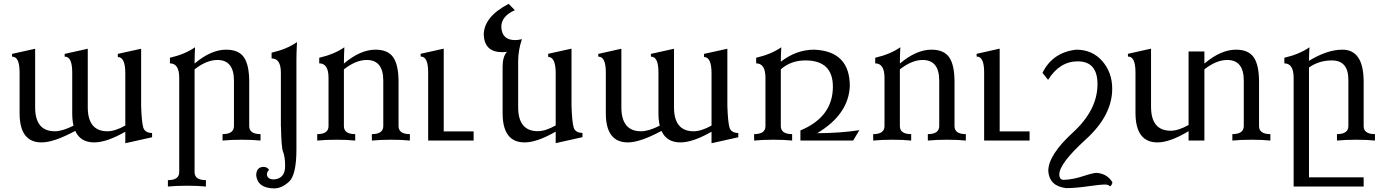

<svg xmlns="http://www.w3.org/2000/svg" viewBox="-20 -746 7347 1019"><path d="M645 14.2V-46.9Q545.9 9.8 480 9.8Q406.7 9.8 379.4 -51.3Q266.1 9.8 200.7 9.8Q84 9.8 84 -145V-361.3Q84 -445.3 45.4 -445.3H43.9V-460L166.5 -487.3V-176.8Q166.5 -49.3 271 -49.3Q311 -49.3 370.1 -79.1Q363.3 -107.4 363.3 -145V-361.3Q363.3 -445.3 324.7 -445.3H323.2V-460L445.8 -487.3V-176.8Q445.8 -49.3 550.3 -49.3Q590.3 -49.3 645 -79.6V-357.4Q645 -442.9 605.5 -443.4L605 -460L729 -487.3V-183.1Q731.9 -96.7 740.5 -68.8Q749 -41 787.1 -40V-17.6Z M1072.8 244.1Q1032.2 239.7 973.1 239.7Q914.1 239.7 871.1 244.1V210Q931.2 210 931.2 167.5V-334.5Q930.7 -409.7 881.8 -409.7V-439.5Q961.9 -458 1015.1 -495.1Q1012.7 -448.7 1012.7 -408.7Q1100.1 -482.4 1180.2 -482.4Q1246.6 -482.4 1274.7 -441.7Q1302.7 -400.9 1302.7 -311.5V-76.7Q1302.7 -34.2 1362.8 -34.2V0Q1322.3 -4.4 1263.2 -4.4Q1204.1 -4.4 1161.1 0V-34.2Q1221.2 -34.2 1221.7 -76.7V-317.9Q1221.7 -427.7 1133.8 -427.7Q1076.2 -427.7 1012.7 -377.9V167.5Q1012.7 210 1072.8 210Z M1434.6 253.9Q1347.7 252.4 1339.8 185.5Q1339.8 141.6 1377 139.6Q1398.4 139.6 1408.2 155.8Q1397 163.6 1396.5 181.2Q1399.9 206.1 1434.1 206.1Q1493.2 201.7 1493.2 135.7Q1493.2 85.9 1481.9 58.1Q1473.1 36.1 1471.2 -73.7H1470.7V-360.4Q1470.7 -436 1421.4 -436V-466.3Q1502.4 -484.9 1556.2 -522.5Q1553.2 -463.4 1553.2 -431.6V46.9Q1553.2 181.6 1514.4 217.8Q1475.6 253.9 1434.6 253.9Z M2155.3 0Q2114.7 -4.4 2055.7 -4.4Q1996.6 -4.4 1953.6 0V-34.2Q2013.7 -34.2 2014.2 -76.7V-317.9Q2014.2 -427.7 1926.3 -427.7Q1868.7 -427.7 1805.2 -377.9V-76.7Q1805.2 -34.2 1865.2 -34.2V0Q1824.7 -4.4 1765.6 -4.4Q1706.5 -4.4 1663.6 0V-34.2Q1723.6 -34.2 1723.6 -76.7V-334.5Q1723.1 -409.7 1674.3 -409.7V-439.5Q1754.4 -458 1807.6 -495.1Q1805.2 -448.7 1805.2 -408.7Q1892.6 -482.4 1972.7 -482.4Q2039.1 -482.4 2067.1 -441.7Q2095.2 -400.9 2095.2 -311.5V-76.7Q2095.2 -34.2 2155.3 -34.2Z M2493.7 0H2252.4V-361.8Q2252.4 -445.8 2213.9 -445.8H2212.4V-460.4L2335 -487.8V-48.8H2493.7Z M2929.2 13.7V-47.4Q2830.1 9.8 2764.2 9.8Q2647.5 9.8 2647.5 -145.5V-392.1Q2647.5 -446.3 2670.9 -471.2Q2657.2 -469.2 2644.5 -469.2Q2552.2 -469.2 2547.4 -560.5Q2547.4 -656.7 2679.7 -725.6L2712.4 -691.9Q2640.6 -660.2 2640.6 -603.5Q2643.1 -533.2 2713.9 -533.2Q2730 -533.2 2750 -538.1Q2730 -479.5 2730 -419.4V-177.2Q2730 -49.8 2834.5 -49.8Q2874.5 -49.8 2929.2 -80.1V-357.9Q2929.2 -443.4 2889.6 -443.8L2889.2 -460.4L3013.2 -487.8V-183.6Q3016.1 -97.2 3024.7 -69.3Q3033.2 -41.5 3071.3 -40.5V-18.1Z M3756.3 14.2V-46.9Q3657.2 9.8 3591.3 9.8Q3518.1 9.8 3490.7 -51.3Q3377.4 9.8 3312 9.8Q3195.3 9.8 3195.3 -145V-361.3Q3195.3 -445.3 3156.7 -445.3H3155.3V-460L3277.8 -487.3V-176.8Q3277.8 -49.3 3382.3 -49.3Q3422.4 -49.3 3481.4 -79.1Q3474.6 -107.4 3474.6 -145V-361.3Q3474.6 -445.3 3436 -445.3H3434.6V-460L3557.1 -487.3V-176.8Q3557.1 -49.3 3661.6 -49.3Q3701.7 -49.3 3756.3 -79.6V-357.4Q3756.3 -442.9 3716.8 -443.4L3716.3 -460L3840.3 -487.3V-183.1Q3843.3 -96.7 3851.8 -68.8Q3860.4 -41 3898.4 -40V-17.6Z M4507.8 0H4228V-53.7Q4399.9 -125 4400.4 -285.6Q4400.4 -425.3 4254.9 -425.3Q4176.8 -425.3 4124 -377.9V-76.7Q4124 -34.2 4184.1 -34.2V0Q4143.6 -4.4 4084.5 -4.4Q4025.4 -4.4 3982.4 0V-34.2Q4042.5 -34.2 4042.5 -76.7V-334.5Q4042 -409.7 3993.2 -409.7V-439.5Q4073.2 -458 4126.5 -495.1Q4124 -448.7 4124 -418.5Q4206.5 -482.4 4301.3 -482.4Q4490.2 -474.6 4490.2 -289.1Q4483.9 -138.7 4316.9 -39.1Q4440.9 -39.6 4541 -55.2Z M5106 0Q5065.4 -4.4 5006.3 -4.4Q4947.3 -4.4 4904.3 0V-34.2Q4964.4 -34.2 4964.8 -76.7V-317.9Q4964.8 -427.7 4877 -427.7Q4819.3 -427.7 4755.9 -377.9V-76.7Q4755.9 -34.2 4815.9 -34.2V0Q4775.4 -4.4 4716.3 -4.4Q4657.2 -4.4 4614.3 0V-34.2Q4674.3 -34.2 4674.3 -76.7V-334.5Q4673.8 -409.7 4625 -409.7V-439.5Q4705.1 -458 4758.3 -495.1Q4755.9 -448.7 4755.9 -408.7Q4843.3 -482.4 4923.3 -482.4Q4989.7 -482.4 5017.8 -441.7Q5045.9 -400.9 5045.9 -311.5V-76.7Q5045.9 -34.2 5106 -34.2Z M5444.3 0H5203.1V-361.8Q5203.1 -445.8 5164.6 -445.8H5163.1V-460.4L5285.6 -487.8V-48.8H5444.3Z M5638.7 252.4Q5549.3 242.2 5543.5 161.6Q5543.5 76.7 5674.1 -42.7Q5804.7 -162.1 5804.7 -299.3Q5804.7 -420.4 5699.7 -420.4Q5604 -420.4 5542.5 -322.3L5512.7 -359.4Q5566.4 -468.3 5691.9 -482.4Q5776.9 -482.4 5829.8 -422.1Q5882.8 -361.8 5882.8 -274.9Q5882.8 -133.3 5742.4 -5.9Q5602.1 121.6 5602.1 179.7Q5602.1 208.5 5626 208.5Q5673.3 207 5727.5 189.2Q5781.7 171.4 5800.3 171.4Q5856 175.8 5883.8 221.2Q5881.8 237.3 5870.6 243.2Q5864.7 233.4 5844.7 233.4Q5818.8 233.4 5752.7 242.9Q5686.5 252.4 5638.7 252.4Z M6123 9.8Q6006.3 9.8 6006.3 -147.9V-361.8Q6006.3 -445.8 5967.8 -445.8H5966.3V-460.4L6088.9 -487.8V-179.7Q6088.9 -52.2 6193.4 -52.2Q6233.4 -52.2 6288.1 -82.5V-472.7H6372.1V-408.7Q6459.5 -482.4 6539.6 -482.4Q6606 -482.4 6634 -441.7Q6662.1 -400.9 6662.1 -311.5V-76.7Q6662.1 -34.2 6722.2 -34.2V0Q6681.6 -4.4 6622.6 -4.4Q6563.5 -4.4 6520.5 0V-34.2Q6580.6 -34.2 6581.1 -76.7V-317.9Q6581.1 -427.7 6493.2 -427.7Q6435.5 -427.7 6372.1 -377.9V0H6288.1V-49.8Q6189 9.8 6123 9.8Z M7217.3 244.1H6845.7V-334.5Q6845.2 -409.7 6796.4 -409.7V-439.5Q6876.5 -458 6929.7 -495.1Q6927.2 -448.7 6927.2 -423.3Q7024.4 -482.4 7104.5 -482.4Q7217.3 -482.4 7217.3 -311.5V-76.7Q7217.3 -34.2 7277.3 -34.2V0Q7236.8 -4.4 7177.7 -4.4Q7118.7 -4.4 7075.7 0V-34.2Q7135.7 -34.2 7136.2 -76.7V-322.8Q7136.2 -425.3 7048.3 -425.3Q6980 -425.3 6927.2 -387.7V195.3H7217.3Z"/></svg>

Font: Kelvinch
Style: Regular
Weight: 400
Designer: Paul James MIller
Foundry: High-Logic / Made with FontCreator
Version: Version 3.30 September 23, 2016